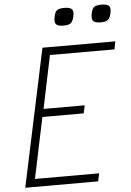

<svg xmlns="http://www.w3.org/2000/svg" viewBox="-65 -1066 760 1113"><g transform="rotate(-5 315.0 -509.5)"><path d="M36 0 206 -800H630L621 -754H215L252 -785L177 -425L151 -446H421L411 -400H140L175 -421L92 -25L76 -46H470L460 0ZM555 -917Q522 -917 511.5 -929.5Q501 -942 508 -973Q513 -1000 525.5 -1009.5Q538 -1019 568 -1019Q601 -1019 612 -1007Q623 -995 616 -965Q610 -937 597.5 -927Q585 -917 555 -917ZM339 -917Q306 -917 295.5 -929.5Q285 -942 292 -973Q297 -1000 309.5 -1009.5Q322 -1019 352 -1019Q385 -1019 396 -1007Q407 -995 400 -965Q394 -937 381.5 -927Q369 -917 339 -917Z"/></g></svg>

Font: Victor Mono Thin
Style: Italic
Weight: 100
Italic angle: -12°
Monospace: yes
Designer: Rune Bjørnerås
Version: Version 1.561;gftools[0.9.30]